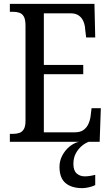

<svg xmlns="http://www.w3.org/2000/svg" viewBox="-20 -734 576 994"><path d="M31 0V-41H47Q66 -41 80.5 -46Q95 -51 103.5 -65.5Q112 -80 112 -108V-601Q112 -633 103.5 -648Q95 -663 80.5 -668Q66 -673 47 -673H31V-714H469L473 -540H426L421 -582Q420 -604 412 -623Q404 -642 388 -653.5Q372 -665 346 -665H207V-398H411V-350H207V-49H367Q395 -49 411.5 -60.5Q428 -72 437 -91Q446 -110 449 -132L454 -174H502L496 0ZM406 240Q350 240 319 213.5Q288 187 288 130Q288 99 302 72Q316 45 338.5 26Q361 7 388 0H440Q422 6 403.5 21.5Q385 37 372.5 60Q360 83 360 115Q360 149 377 164Q394 179 419 179Q431 179 444.5 177Q458 175 473 171V224Q464 229 452 232.5Q440 236 427.5 238Q415 240 406 240Z"/></svg>

Font: Noto Serif Khmer Condensed
Style: Regular
Weight: 400
Width: 3
Designer: Danh Hong and the Monotype Design Team
Foundry: Monotype Imaging Inc.
Version: Version 2.004